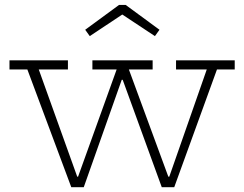

<svg xmlns="http://www.w3.org/2000/svg" viewBox="-20 -780 1018 800"><path d="M713.5 -528.5H958V-490.5H884L706 0H654L474.5 -493.5L509.5 -447.5H467.5L503.5 -493.5L329 0H277L94 -490.5H19.5V-528.5H263V-490.5H141.5L317.5 0L280.5 -44H324L289.5 0L466 -490.5H365V-528.5H616V-490.5H517L697.5 0L659.5 -44H702.5L670 0L841.5 -490.5H713.5ZM503.5 -759.5 644.5 -656 625.5 -629.5 489.5 -719.5 354 -629.5 335 -656 476 -759.5Z"/></svg>

Font: Hepta Slab ExtraLight Light
Style: Regular
Weight: 300
Version: Version 1.100